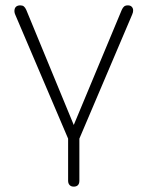

<svg xmlns="http://www.w3.org/2000/svg" viewBox="-20 -510 550 716"><path d="M234 164V7L37 -455Q33 -464 34 -472.5Q35 -481 40.5 -485.5Q46 -490 56 -490Q64 -490 69 -486Q74 -482 78 -473L267 -15H243L434 -473Q438 -482 443 -486Q448 -490 457 -490Q466 -490 471 -485Q476 -480 476.5 -472.5Q477 -465 473 -456L276 7V164Q276 175 270.5 180.5Q265 186 255 186Q245 186 239.5 180Q234 174 234 164Z"/></svg>

Font: SN Pro Thin
Style: Regular
Weight: 200
Designer: Tobias Whetton
Foundry: Supernotes
Version: Version 1.003;Glyphs 3.3 (3324)